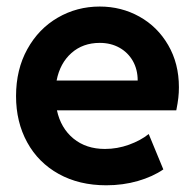

<svg xmlns="http://www.w3.org/2000/svg" viewBox="-20 -550 589 578"><path d="M28.3 -260.7Q28.3 -340.8 62.3 -402.1Q96.2 -463.4 153.8 -496.8Q211.4 -530.3 280.3 -530.3Q345.2 -530.3 399.7 -500Q454.1 -469.7 486.3 -414.3Q518.6 -358.9 518.6 -287.1Q518.6 -270.5 516.8 -255.1Q515.1 -239.7 510.7 -217.8H151.4Q163.1 -164.1 201.2 -132.8Q239.3 -101.6 295.9 -101.6Q333 -101.6 368.2 -114.3Q403.3 -127 427.7 -146.5L471.7 -40Q439.9 -18.1 395 -5.1Q350.1 7.8 299.8 7.8Q218.3 7.8 156.7 -26.4Q95.2 -60.5 61.8 -121.6Q28.3 -182.6 28.3 -260.7ZM394.5 -307.6Q394.5 -340.8 379.9 -366.5Q365.2 -392.1 339.4 -406.5Q313.5 -420.9 280.3 -420.9Q229.5 -420.9 195.1 -390.4Q160.6 -359.9 150.4 -307.6Z"/></svg>

Font: Reddit Sans Chocolate
Style: Bold
Weight: 700
Designer: Stephen Hutchings
Foundry: Reddit
Version: Version 1.011